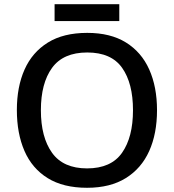

<svg xmlns="http://www.w3.org/2000/svg" viewBox="-20 -881 825 911"><path d="M725 -358Q725 -247 688 -164.5Q651 -82 577 -36Q503 10 393 10Q280 10 206 -36Q132 -82 96 -165Q60 -248 60 -359Q60 -469 96.5 -551Q133 -633 207 -679Q281 -725 394 -725Q504 -725 577.5 -679.5Q651 -634 688 -551.5Q725 -469 725 -358ZM174 -358Q174 -230 227 -156Q280 -82 393 -82Q507 -82 559 -156Q611 -230 611 -358Q611 -486 559.5 -559Q508 -632 394 -632Q280 -632 227 -559Q174 -486 174 -358ZM546 -861V-781H239V-861Z"/></svg>

Font: Noto Sans Vithkuqi Medium
Style: Regular
Weight: 500
Version: Version 1.001